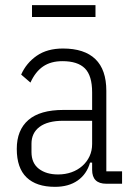

<svg xmlns="http://www.w3.org/2000/svg" viewBox="-20 -712 517 744"><path d="M392 0Q337 0 337 -54V-82H329Q316 -37 281 -12.5Q246 12 193 12Q121 12 83 -24.5Q45 -61 45 -135Q45 -208 90 -247Q135 -286 226 -286H337V-354Q337 -419 309 -447Q281 -475 222 -475Q177 -475 147 -454.5Q117 -434 98 -392L62 -423Q82 -468 122.5 -496Q163 -524 224 -524Q307 -524 349.5 -483Q392 -442 392 -360V-48H453V0ZM205 -36Q233 -36 257 -44.5Q281 -53 299 -69Q317 -85 327 -106.5Q337 -128 337 -154V-244H225Q165 -244 133.5 -220.5Q102 -197 102 -155V-123Q102 -80 130.5 -58Q159 -36 205 -36ZM104 -692H350V-646H104Z"/></svg>

Font: IBM Plex Sans Cond Light
Style: Regular
Weight: 300
Width: 3
Designer: Mike Abbink, Paul van der Laan, Pieter van Rosmalen
Foundry: Bold Monday
Version: Version 1.3